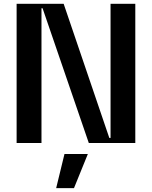

<svg xmlns="http://www.w3.org/2000/svg" viewBox="-20 -747 793 1003"><path d="M557.5 -727.3H686.8V0H443.9L202.4 -703.8H196.7V0H66.8V-727.3H312.5L551.1 -26.3H557.5ZM366.5 235.8H273.4L316.8 57.5H438.9Z"/></svg>

Font: Riot Sans
Style: Bold
Weight: 600
Designer: Rasmus Andersson
Foundry: rsms
Version: Version 4.001